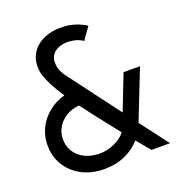

<svg xmlns="http://www.w3.org/2000/svg" viewBox="-137 -872 928 997"><g transform="rotate(-20 327.0 -374.0)"><path d="M260 -345Q233 -344 208 -333.5Q183 -323 163.5 -305Q144 -287 132.5 -262.5Q121 -238 121 -211Q121 -175 134.5 -149.5Q148 -124 170 -107Q192 -90 220.5 -82Q249 -74 278 -74Q298 -74 319 -79Q340 -84 359 -92.5Q378 -101 394 -113Q410 -125 420 -139Q382 -187 340 -240.5Q298 -294 260 -345ZM637 0H535Q527 -10 517 -21Q509 -31 497.5 -44.5Q486 -58 472 -75Q440 -37 388.5 -13.5Q337 10 272 10Q220 10 176.5 -6Q133 -22 101.5 -51Q70 -80 52.5 -119.5Q35 -159 35 -206Q35 -246 48 -281Q61 -316 84 -343.5Q107 -371 138 -391Q169 -411 206 -421Q192 -442 181 -460.5Q170 -479 162 -493Q146 -525 136 -551.5Q126 -578 126 -609Q126 -643 139.5 -670.5Q153 -698 176.5 -717Q200 -736 231.5 -746.5Q263 -757 298 -758Q304 -758 311 -758Q352 -758 388 -746Q424 -734 447 -718L440 -708Q432 -698 423.5 -685.5Q415 -673 407.5 -662.5Q400 -652 400 -651Q389 -659 373 -665.5Q357 -672 336 -674Q326 -676 315 -676L294 -674Q273 -671 256 -662Q239 -653 228.5 -637Q218 -621 218 -598Q218 -571 228 -550Q238 -529 242 -524L460 -234L536 -429H627L519 -155Z"/></g></svg>

Font: JosefinSans
Style: SemiBold
Weight: 600
Designer: Santiago Orozco
Foundry: Typemade
Version: Version 1.0 ; ttfautohint (v1.3)